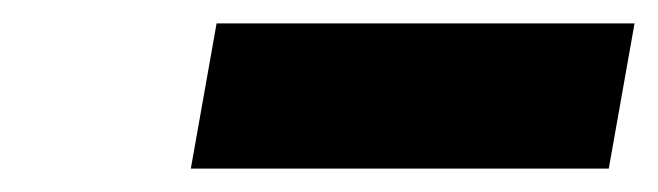

<svg xmlns="http://www.w3.org/2000/svg" viewBox="-20 -894 562 164"><path d="M165 -874H522L500 -750H143Z"/></svg>

Font: Mona Sans ExtraBold
Style: Italic
Weight: 800
Italic angle: -11.7°
Designer: Deni Anggara
Foundry: GitHub
Version: Version 2.000